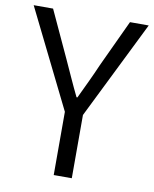

<svg xmlns="http://www.w3.org/2000/svg" viewBox="-83 -795 689 858"><g transform="rotate(10 261.5 -366.0)"><path d="M220 0H302V-287L522 -732H437L338 -520C315 -466 290 -415 264 -360H260C233 -415 211 -466 186 -520L88 -732H0L220 -287Z"/></g></svg>

Font: Source Han Sans JP Normal
Style: Regular
Weight: 350
Designer: Ryoko NISHIZUKA 西塚涼子 (kana, bopomofo & ideographs); Paul D. Hunt (Latin, Greek & Cyrillic); Sandoll Communications 산돌커뮤니
Foundry: Adobe
Version: Version 2.002;hotconv 1.0.116;makeotfexe 2.5.65601